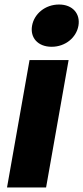

<svg xmlns="http://www.w3.org/2000/svg" viewBox="-20 -821 365 841"><path d="M10.8 0H181.9L280.5 -557.9H109.4ZM206.3 -616.1C266.4 -616.1 314.4 -656.5 323.5 -708.1C332.7 -760.2 298.7 -801.2 238.7 -801.2C177.6 -801.2 129.5 -760.2 120.4 -708.1C111.3 -656.5 145.2 -616.1 206.3 -616.1Z"/></svg>

Font: Poppins Devanagari Thin
Style: Italic
Weight: 100
Italic angle: -10°
Designer: Ninad Kale (Devanagari), Jonny Pinhorn (Latin)
Foundry: Indian Type Foundry
Version: 4.005